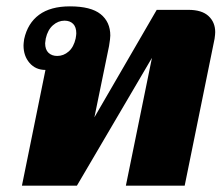

<svg xmlns="http://www.w3.org/2000/svg" viewBox="-20 -584 697 604"><path d="M123 -364Q92 -364 73 -386Q54 -408 54 -441Q54 -447 56 -461Q67 -511 103 -537.5Q139 -564 200 -564Q266 -564 296.5 -539.5Q327 -515 327 -472Q327 -463 323 -439L277 -215L473 -553H573Q615 -553 636 -533.5Q657 -514 657 -483Q657 -476 655 -462L561 0H376L458 -402L222 0H49ZM218 -463Q220 -475 220 -479Q220 -499 210 -509Q200 -519 183 -519Q163 -519 146.5 -504.5Q130 -490 124 -463Q122 -451 122 -448Q122 -428 132.5 -418Q143 -408 160 -408Q180 -408 196 -422Q212 -436 218 -463Z"/></svg>

Font: Trirong Black
Style: Italic
Weight: 900
Italic angle: -12°
Designer: Katatrad Team
Foundry: CadsonDemak
Version: Version 1.001